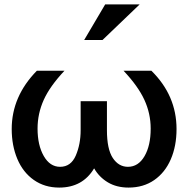

<svg xmlns="http://www.w3.org/2000/svg" viewBox="-20 -838 851 869"><path d="M345 -380V-249Q345 -185 323 -134Q301 -83 252 -83Q206 -83 178 -132Q150 -181 150 -256Q150 -324 178 -386Q206 -448 272 -518H147Q33 -402 33 -254Q33 -179 58.5 -118.5Q84 -58 133 -23.5Q182 11 248 11Q354 11 406 -76Q429 -36 468.5 -12.5Q508 11 562 11Q629 11 678 -23Q727 -57 753 -117Q779 -177 779 -254Q779 -406 665 -518H539Q605 -448 633.5 -386Q662 -324 662 -256Q662 -179 634 -131Q606 -83 559 -83Q517 -83 490.5 -123Q464 -163 464 -249V-380ZM361 -657H444L612 -818H456Z"/></svg>

Font: Geom Medium
Style: Bold
Weight: 500
Version: Version 1.102